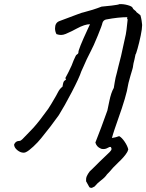

<svg xmlns="http://www.w3.org/2000/svg" viewBox="-20 -698 707 928"><path d="M667 -577Q667 -559 660 -525.5Q653 -492 645 -463.5Q637 -435 635 -435Q634 -427 630 -411Q624 -389 623 -378Q624 -375 610 -330Q598 -287 599 -287Q592 -237 549 -117Q544 -103 534.5 -75Q525 -47 521 -31Q541 -34 556 -40Q569 -33 582.5 -13Q596 7 600 24Q599 26 597.5 31Q596 36 593 40Q582 59 550 89Q527 112 527 112Q519 122 510 131.5Q501 141 497 145Q488 159 468 174Q450 188 442 198Q439 204 426 209Q425 210 421 210Q414 210 411 205L396 178Q395 164 399.5 153.5Q404 143 414 130Q414 131 462 83L510 37Q519 28 519 22Q519 18 516 13Q515 12 513 12Q509 12 505 14.5Q501 17 500 17Q488 24 474 22Q471 22 467 20Q447 12 441 -9Q451 -34 469.5 -83Q488 -132 499 -164Q500 -168 508.5 -209.5Q517 -251 530 -273Q531 -278 534.5 -300.5Q538 -323 545 -347L552 -376Q561 -414 565 -427L585 -518Q588 -528 591.5 -554Q595 -580 597 -604Q592 -609 596 -615Q552 -615 494 -604Q487 -603 482 -598.5Q477 -594 475 -587Q474 -578 452.5 -525.5Q431 -473 419 -451Q398 -411 383 -375L373 -353Q363 -322 327 -253Q291 -184 264 -141Q225 -86 179 -30Q164 -11 141.5 10Q119 31 106 37Q101 40 94 40Q79 40 64 28Q49 16 48 1Q55 -17 74 -17Q80 -17 88 -25Q101 -38 120 -58Q139 -78 142 -81Q170 -112 213 -172Q224 -188 251 -235Q254 -240 259 -250Q264 -260 269.5 -267Q275 -274 282 -279Q285 -297 287 -301.5Q289 -306 293 -309Q297 -312 299 -313L296 -321Q312 -350 326 -381Q335 -406 345 -426Q347 -432 353 -435.5Q359 -439 359 -445Q358 -458 403 -555Q407 -565 415 -581Q390 -581 351 -560L326 -547Q310 -539 297.5 -534Q285 -529 275 -529Q265 -529 253 -533Q246 -546 246 -561Q246 -588 267 -596Q383 -640 379 -637Q430 -650 471 -666Q486 -667 519.5 -671Q553 -675 557 -678Q577 -679 598 -673Q619 -667 621 -660Q623 -654 630.5 -649Q638 -644 640 -639L658 -625Q659 -625 662 -611.5Q665 -598 666 -586Z"/></svg>

Font: Caveat
Style: Regular
Weight: 400
Designer: Pablo Impallari
Foundry: Pablo Impallari
Version: Version 1.500; ttfautohint (v1.6)